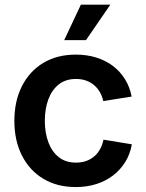

<svg xmlns="http://www.w3.org/2000/svg" viewBox="-20 -777 614 809"><path d="M299.3 11.2Q220.7 11.2 162.6 -23.7Q104.5 -58.6 72.5 -121.6Q40.5 -184.6 40.5 -267.6Q40.5 -351.1 72.5 -414.1Q104.5 -477.1 162.6 -512Q220.7 -546.9 299.3 -546.9Q345.7 -546.9 385.3 -534.7Q424.8 -522.5 455.6 -499.3Q486.3 -476.1 506.6 -443.4Q526.9 -410.6 534.7 -370.1L415 -351.1Q410.6 -372.1 400.6 -389.2Q390.6 -406.2 376.2 -418.5Q361.8 -430.7 342.8 -437.5Q323.7 -444.3 300.3 -444.3Q256.8 -444.3 227.8 -421.4Q198.7 -398.4 183.8 -358.6Q168.9 -318.8 168.9 -267.6Q168.9 -217.3 183.8 -177.5Q198.7 -137.7 227.8 -114.7Q256.8 -91.8 300.3 -91.8Q323.7 -91.8 343 -98.6Q362.3 -105.5 377 -117.9Q391.6 -130.4 401.6 -148.4Q411.6 -166.5 416 -188.5L535.6 -168.9Q528.3 -127.4 507.8 -94.5Q487.3 -61.5 456.5 -37.8Q425.8 -14.2 386 -1.5Q346.2 11.2 299.3 11.2ZM250.5 -607.9 320.8 -757.3H444.8L342.3 -607.9Z"/></svg>

Font: Inter 18pt SemiBold
Style: Regular
Weight: 600
Designer: Rasmus Andersson
Foundry: rsms
Version: Version 4.001;git-66647c0bb